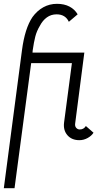

<svg xmlns="http://www.w3.org/2000/svg" viewBox="-29 -725 569 1004"><path d="M141 -636Q165 -669 197.5 -687Q230 -705 269 -705Q307 -705 334.5 -690.5Q362 -676 377 -650L331 -611Q313 -650 267 -650Q238 -650 216 -634Q194 -618 180 -591Q163 -563 155.5 -533.5Q148 -504 142 -462L141 -450H412L364 -79Q362 -65 369.5 -56.5Q377 -48 388 -48Q409 -48 420 -66L460 -31Q450 -15 429.5 -3.5Q409 8 386 8Q346 8 323.5 -18Q301 -44 306 -84L347 -395H134L47 259H-9L86 -463Q101 -577 141 -636Z"/></svg>

Font: Bellota
Style: Italic
Weight: 400
Italic angle: -7.5°
Designer: Kemie Guaida
Foundry: Kemie Guaida
Version: Version 4.001